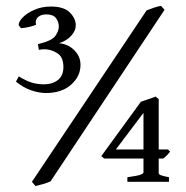

<svg xmlns="http://www.w3.org/2000/svg" viewBox="-20 -623 638 658"><path d="M153.3 -1.5Q141.6 3.9 128.2 7.6Q114.7 11.2 101.6 14.6L89.4 0L482.4 -587.4Q491.7 -591.3 506.3 -596.2Q521 -601.1 531.7 -603L543.9 -589.4ZM255.9 -400.9Q255.9 -361.3 223.6 -332.8Q191.4 -304.2 137.7 -304.2Q113.8 -304.2 86.7 -313.5Q59.6 -322.8 34.7 -343.3L44.4 -361.3Q69.3 -345.7 89.4 -339.8Q109.4 -334 129.9 -334Q159.7 -334 178.5 -348.9Q197.3 -363.8 197.3 -393.6Q197.3 -427.7 176 -440.9Q154.8 -454.1 133.3 -454.1Q126 -454.1 124 -453.9Q122.1 -453.6 113.3 -452.1L109.9 -471.7Q157.7 -482.9 169.7 -500Q181.6 -517.1 181.6 -531.7Q181.6 -547.9 171.9 -560.8Q162.1 -573.7 138.7 -573.7Q120.1 -573.7 109.9 -564Q99.6 -554.2 103.5 -538.1Q93.8 -533.7 79.3 -530.5Q64.9 -527.3 51.8 -526.4L43.9 -536.6Q43.9 -549.3 58.8 -564.2Q73.7 -579.1 98.9 -589.8Q124 -600.6 154.3 -600.6Q199.2 -600.6 219.5 -580.1Q239.7 -559.6 239.7 -535.6Q239.7 -518.1 224.1 -500.5Q208.5 -482.9 182.1 -475.1Q214.4 -471.7 235.1 -450.4Q255.9 -429.2 255.9 -400.9ZM563 -103.5Q557.1 -95.7 551 -89.6Q544.9 -83.5 539.1 -79.6H523.9V-29.8Q523.9 -25.9 530.3 -22.9Q536.6 -20 559.1 -15.6V0H416.5V-15.6Q452.1 -20.5 461.9 -24.4Q471.7 -28.3 471.7 -32.2V-79.6H337.4L327.1 -87.9L462.9 -274.4Q474.6 -278.8 489.3 -283.4Q503.9 -288.1 513.2 -292L523.9 -283.2V-110.8H555.7ZM471.7 -236.3 377 -110.8H471.7Z"/></svg>

Font: Gentium Book Plus
Style: Regular
Weight: 400
Designer: Victor Gaultney, Annie Olsen, Iska Routamaa, Becca Hirsbrunner
Foundry: SIL International
Version: Version 6.101